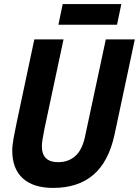

<svg xmlns="http://www.w3.org/2000/svg" viewBox="-20 -904 680 940"><path d="M240 16Q143 16 91.5 -31Q40 -78 40 -167Q40 -192 46.5 -227Q53 -262 60 -296L148 -711H291L198 -275Q194 -254 189.5 -229Q185 -204 185 -188Q185 -110 265 -110Q314 -110 348 -139.5Q382 -169 396 -234L498 -711H640L541 -246Q512 -112 437 -48Q362 16 240 16ZM266 -783 287 -884H574L553 -783Z"/></svg>

Font: Geist Mono
Style: Bold Italic
Weight: 700
Italic angle: -12°
Monospace: yes
Designer: Basement.studio, Andrés Briganti, Mateo Zaragoza
Foundry: Basement.studio, Vercel, Andrés Briganti, Guido Ferreyra, Mateo Zaragoza
Version: Version 1.500; ttfautohint (v1.8.4.7-5d5b)